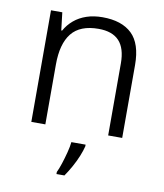

<svg xmlns="http://www.w3.org/2000/svg" viewBox="-85 -613 773 903"><g transform="rotate(10 301.5 -161.0)"><path d="M332 -543Q424 -543 472.5 -496.5Q521 -450 521 -348V0H454V-344Q454 -416 421.5 -451Q389 -486 323 -486Q235 -486 194.5 -435.5Q154 -385 154 -286V0H87V-533H141L151 -448H155Q171 -477 196.5 -498.5Q222 -520 256 -531.5Q290 -543 332 -543ZM357 69Q352 90 341 117Q330 144 315 171Q300 198 284 221H246V211Q254 195 263 167.5Q272 140 279.5 111Q287 82 289 61H357Z"/></g></svg>

Font: Noto Sans Oriya Light
Style: Regular
Weight: 300
Version: Version 2.003